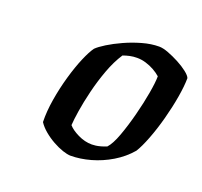

<svg xmlns="http://www.w3.org/2000/svg" viewBox="-84 -870 647 614"><g transform="rotate(20 239.5 -562.5)"><path d="M212 -350Q202 -350 185.5 -355.5Q169 -361 151 -371Q133 -381 117.5 -394Q102 -407 93 -421Q92 -457 99 -499Q106 -541 117.5 -581Q129 -621 142 -651.5Q155 -682 166 -697Q176 -707 197 -720Q218 -733 245.5 -745.5Q273 -758 303 -766.5Q333 -775 360 -775Q373 -775 391.5 -768Q410 -761 429 -751Q448 -741 462 -730Q476 -719 479 -711Q479 -685 472.5 -646.5Q466 -608 455 -567Q444 -526 430.5 -491Q417 -456 405 -437Q381 -409 348.5 -389.5Q316 -370 280.5 -360Q245 -350 212 -350ZM264 -407Q270 -407 277.5 -408Q285 -409 294 -411.5Q303 -414 313 -418Q327 -433 340 -468.5Q353 -504 364 -546.5Q375 -589 381.5 -626.5Q388 -664 388 -684Q378 -693 364.5 -700.5Q351 -708 336 -712.5Q321 -717 306 -717Q293 -717 281.5 -714.5Q270 -712 259 -708Q240 -679 226 -641Q212 -603 202.5 -564Q193 -525 188 -493Q183 -461 182 -443Q193 -430 216.5 -418.5Q240 -407 264 -407Z"/></g></svg>

Font: Texturina Medium 12pt Medium
Style: Italic
Weight: 500
Italic angle: -11°
Version: Version 1.002